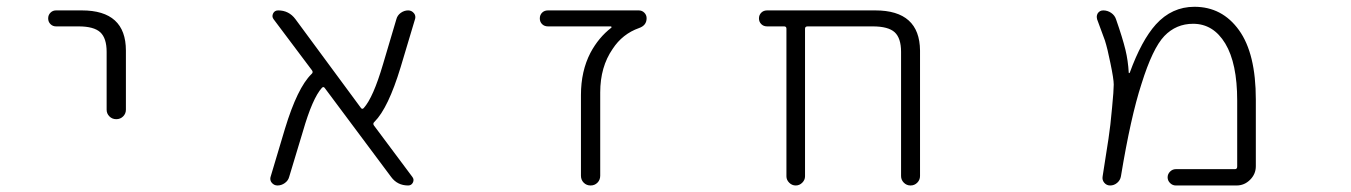

<svg xmlns="http://www.w3.org/2000/svg" viewBox="-20 -576 4040 574"><path d="M147.5 -497.1Q137.7 -497.1 130.9 -503.9Q124 -510.7 124 -521Q124 -531.2 130.9 -538.1Q137.7 -544.9 147.5 -544.9H224.6Q356.4 -544.9 356.4 -424.8V-248Q356.4 -236.3 348.1 -228Q339.8 -219.7 327.6 -219.7Q315.4 -219.7 307.1 -228Q298.8 -236.3 298.8 -248V-420.9Q298.8 -461.9 279.8 -479.5Q260.7 -497.1 214.8 -497.1Z M1212.9 -46.9Q1218.8 -39.1 1214.4 -30.3Q1210 -21.5 1200.2 -21.5Q1168 -21.5 1149.4 -46.9L951.2 -312.5Q947.3 -318.4 942.4 -313.5Q914.1 -282.2 885.7 -183.6L844.7 -47.9Q841.8 -36.1 831.5 -28.8Q821.3 -21.5 809.6 -21.5Q798.8 -21.5 792 -30.3Q788.1 -35.2 788.1 -42Q788.1 -44.9 789.1 -47.9L832 -191.4Q869.1 -313.5 911.1 -354.5Q917 -359.4 913.1 -365.2L797.9 -518.6Q792 -526.4 796.4 -535.6Q800.8 -544.9 811.5 -544.9Q843.8 -544.9 863.3 -518.6L1058.6 -253.9Q1062.5 -248 1067.4 -252.9Q1095.7 -284.2 1125 -383.8L1165 -518.6Q1168 -530.3 1178.2 -537.6Q1188.5 -544.9 1200.2 -544.9Q1210.9 -544.9 1217.8 -536.1Q1221.7 -531.2 1221.7 -524.4Q1221.7 -521.5 1220.7 -518.6L1177.7 -375Q1140.6 -252.9 1099.6 -211.9Q1093.8 -207 1097.7 -201.2Z M1807.6 -493.2Q1808.6 -494.1 1808.1 -495.6Q1807.6 -497.1 1805.7 -497.1H1618.2Q1607.4 -497.1 1600.6 -503.9Q1593.8 -510.7 1593.8 -521Q1593.8 -531.2 1600.6 -538.1Q1607.4 -544.9 1618.2 -544.9H1889.6Q1899.4 -544.9 1906.2 -538.1Q1913.1 -531.2 1913.1 -521.5Q1913.1 -500 1890.6 -492.2Q1840.8 -474.6 1811.5 -429.7Q1774.4 -376 1774.4 -299.8V-50.8Q1774.4 -38.1 1766.1 -29.8Q1757.8 -21.5 1745.6 -21.5Q1733.4 -21.5 1725.1 -29.8Q1716.8 -38.1 1716.8 -50.8V-292Q1716.8 -363.3 1745.1 -418Q1769.5 -463.9 1807.6 -493.2Z M2673.8 -420.9Q2673.8 -461.9 2654.8 -479.5Q2635.7 -497.1 2588.9 -497.1H2394.5Q2386.7 -497.1 2386.7 -490.2V-48.8Q2386.7 -38.1 2378.4 -29.8Q2370.1 -21.5 2358.9 -21.5Q2347.7 -21.5 2339.4 -29.8Q2331.1 -38.1 2331.1 -48.8V-490.2Q2331.1 -497.1 2324.2 -497.1H2273.4Q2262.7 -497.1 2255.9 -503.9Q2249 -510.7 2249 -521Q2249 -531.2 2255.9 -538.1Q2262.7 -544.9 2273.4 -544.9H2596.7Q2729.5 -544.9 2730.5 -424.8V-49.8Q2730.5 -38.1 2722.2 -29.8Q2713.9 -21.5 2702.1 -21.5Q2690.4 -21.5 2682.1 -29.8Q2673.8 -38.1 2673.8 -49.8Z M3495.1 -21.5Q3485.4 -21.5 3478 -28.8Q3470.7 -36.1 3470.7 -45.9Q3470.7 -55.7 3478 -63Q3485.4 -70.3 3495.1 -70.3H3671.9Q3678.7 -70.3 3678.7 -78.1V-275.4Q3678.7 -386.7 3643.1 -445.8Q3607.4 -504.9 3546.9 -504.9Q3496.1 -504.9 3460.9 -468.3Q3425.8 -431.6 3392.6 -325.2Q3360.4 -226.6 3331.1 -48.8Q3329.1 -37.1 3319.8 -29.3Q3310.5 -21.5 3298.8 -21.5Q3288.1 -21.5 3281.2 -29.8Q3274.4 -38.1 3276.4 -48.8Q3289.1 -127.9 3293.9 -161.1Q3299.8 -199.2 3304.7 -254.9Q3309.6 -305.7 3309.6 -323.2Q3309.6 -339.8 3299.8 -386.7Q3291 -430.7 3283.2 -455.1Q3276.4 -473.6 3259.8 -518.6Q3258.8 -522.5 3258.8 -525.4Q3258.8 -531.2 3261.7 -536.1Q3267.6 -544.9 3278.3 -544.9Q3291 -544.9 3301.8 -537.6Q3312.5 -530.3 3316.4 -518.6Q3335.9 -462.9 3344.7 -426.8Q3352.5 -394.5 3354.5 -358.4Q3354.5 -357.4 3355.5 -357.4Q3356.4 -357.4 3357.4 -358.4Q3392.6 -455.1 3435.5 -502.9Q3483.4 -555.7 3550.8 -555.7Q3633.8 -555.7 3684.1 -485.8Q3734.4 -416 3734.4 -278.3V-79.1Q3734.4 -55.7 3717.3 -38.6Q3700.2 -21.5 3676.8 -21.5Z"/></svg>

Font: Rounded Mgen+ 1mn light
Style: Regular
Weight: 200
Designer: [Source Han Sans]
Ryoko NISHIZUKA  (kana & ideographs); Paul D. Hunt (Latin, Greek & Cyrillic); Wenlong ZHANG  (bopomofo
Version: Version 1.059.20150602